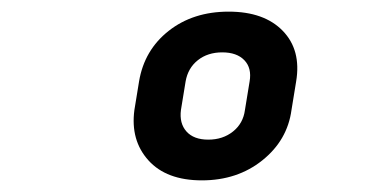

<svg xmlns="http://www.w3.org/2000/svg" viewBox="-20 -760 640 330"><path d="M327 -450Q266 -450 235 -484.5Q204 -519 211 -571L219 -620Q228 -674 270 -707Q312 -740 373 -740Q434 -740 466 -707Q498 -674 489 -620L481 -571Q474 -519 431 -484.5Q388 -450 327 -450ZM338 -520Q363 -520 380.5 -534Q398 -548 401 -571L409 -620Q413 -643 400 -656.5Q387 -670 362 -670Q337 -670 320 -656.5Q303 -643 299 -620L291 -571Q288 -548 300.5 -534Q313 -520 338 -520Z"/></svg>

Font: JetBrains Mono ExtraBold
Style: Italic
Weight: 800
Italic angle: -9°
Monospace: yes
Designer: Philipp Nurullin, Konstantin Bulenkov
Foundry: JetBrains
Version: Version 2.305; ttfautohint (v1.8.4.7-5d5b)